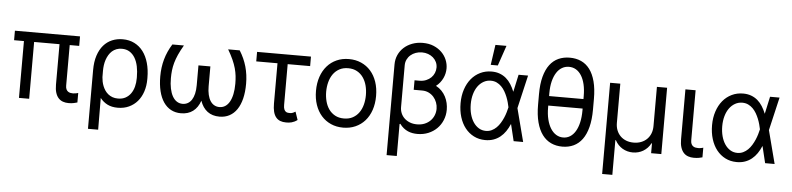

<svg xmlns="http://www.w3.org/2000/svg" viewBox="-52 -1071 6486 1573"><g transform="rotate(5 3191.0 -284.5)"><path d="M571 -467.3H492.9V-134.9Q492.9 -115.8 498.4 -104Q503.9 -92.3 512.8 -85.9Q521.7 -79.5 532.5 -77.4Q543.3 -75.3 554 -75.3Q565.7 -75.3 577.9 -77.8Q590.2 -80.3 596.6 -82.4V-4.3Q585.9 -1.1 567.8 3Q549.7 7.1 524.1 7.1Q499.3 7.1 478.2 -0.4Q457 -7.8 441.6 -24.5Q426.1 -41.2 417.6 -68.4Q409.1 -95.5 409.1 -134.9V-467.3H200.3V0H116.5V-467.3H35.5V-545.5H571Z M701.7 -279.8Q701.7 -348.7 718.6 -399.9Q735.4 -451 764.9 -484.9Q794.4 -518.8 834.7 -535.7Q875 -552.6 921.9 -552.6Q975.9 -552.6 1018.3 -531.2Q1060.7 -509.9 1090 -471.1Q1119.3 -432.2 1134.9 -377.1Q1150.6 -322.1 1150.6 -254.3V-244.3Q1150.6 -188.9 1135.1 -142.2Q1119.7 -95.5 1090.9 -61.8Q1062.1 -28.1 1021.1 -9.1Q980.1 9.9 929 9.9Q879.6 9.9 844.5 -7.8Q809.3 -25.6 784.1 -57.9L785.5 203.1H701.7ZM783 -228.7Q784.1 -211.6 787.8 -193Q791.5 -174.4 798.8 -156.1Q806.1 -137.8 817.1 -121.4Q828.1 -105.1 843.6 -92.5Q859 -79.9 879.1 -72.6Q899.1 -65.3 924.7 -65.3Q960.6 -65.3 986.7 -79.7Q1012.8 -94.1 1030 -118.6Q1047.2 -143.1 1055.6 -175.6Q1063.9 -208.1 1063.9 -244.3V-254.3Q1063.9 -301.1 1055.6 -341.4Q1047.2 -381.7 1029.7 -411.2Q1012.1 -440.7 985.4 -457.6Q958.8 -474.4 921.9 -474.4Q897 -474.4 877 -466.6Q856.9 -458.8 841.4 -445Q826 -431.1 814.8 -412.5Q803.6 -393.8 796.3 -372.3Q789.1 -350.9 785.9 -327.6Q782.7 -304.3 782.7 -281.2Z M1425.4 -545.5Q1399.5 -501.4 1383.3 -465.2Q1367.2 -429 1358.1 -396.5Q1349.1 -364 1345.7 -333.3Q1342.3 -302.6 1342.3 -269.9Q1342.3 -221.9 1350.1 -184.5Q1358 -147 1372.7 -121.1Q1387.4 -95.2 1408.4 -81.7Q1429.3 -68.2 1456 -68.2Q1479 -68.2 1498 -78.7Q1517 -89.1 1530.4 -109.6Q1543.7 -130 1551 -160.3Q1558.2 -190.7 1558.2 -230.1V-393.5H1656.2V-230.1Q1656.2 -190.7 1663.5 -160.3Q1670.8 -130 1684.1 -109.6Q1697.4 -89.1 1716.4 -78.7Q1735.4 -68.2 1758.5 -68.2Q1785.2 -68.2 1806.1 -81.7Q1827.1 -95.2 1841.8 -121.1Q1856.5 -147 1864.3 -184.5Q1872.2 -221.9 1872.2 -269.9Q1872.2 -302.6 1868.8 -333.3Q1865.4 -364 1856.4 -396.5Q1847.3 -429 1831.1 -465.2Q1815 -501.4 1789.1 -545.5H1884.2Q1922.9 -483.7 1941.6 -417.4Q1960.2 -351.2 1960.2 -277Q1960.2 -209.2 1947.1 -155.7Q1933.9 -102.3 1908.9 -65.5Q1883.9 -28.8 1847.8 -9.4Q1811.8 9.9 1765.6 9.9Q1706.7 9.9 1666.9 -19.9Q1627.1 -49.7 1607.2 -107.2Q1587.4 -49.7 1547.6 -19.9Q1507.8 9.9 1448.9 9.9Q1402.7 9.9 1366.7 -9.4Q1330.6 -28.8 1305.6 -65.5Q1280.5 -102.3 1267.4 -155.7Q1254.3 -209.2 1254.3 -277Q1254.3 -351.2 1272.9 -417.4Q1291.5 -483.7 1330.3 -545.5Z M2470.2 -467.3H2285.5V-132.1Q2285.5 -108.7 2290.8 -96.1Q2296.2 -83.5 2304.2 -77.6Q2312.1 -71.7 2321.6 -70.7Q2331 -69.6 2339.5 -69.6Q2352.3 -69.6 2364.2 -74.8Q2376.1 -79.9 2383.5 -85.2L2406.2 -18.5Q2394.2 -9.6 2382.5 -3.9Q2370.7 1.8 2359.6 4.8Q2348.4 7.8 2337 8.9Q2325.6 9.9 2313.9 9.9Q2286.2 9.9 2265.3 1.8Q2244.3 -6.4 2230.1 -24Q2215.9 -41.5 2208.8 -69.2Q2201.7 -96.9 2201.7 -136.4V-467.3H2027V-545.5H2470.2Z M2782.7 11.4Q2727.3 11.4 2681.8 -8.9Q2636.4 -29.1 2603.9 -65.9Q2571.4 -102.6 2553.4 -154.7Q2535.5 -206.7 2535.5 -269.9Q2535.5 -333.8 2553.4 -386Q2571.4 -438.2 2603.9 -475.1Q2636.4 -512.1 2681.8 -532.3Q2727.3 -552.6 2782.7 -552.6Q2838.1 -552.6 2883.7 -532.3Q2929.3 -512.1 2961.8 -475.1Q2994.3 -438.2 3012.1 -386Q3029.8 -333.8 3029.8 -269.9Q3029.8 -206.7 3012.1 -154.7Q2994.3 -102.6 2961.8 -65.9Q2929.3 -29.1 2883.7 -8.9Q2838.1 11.4 2782.7 11.4ZM2782.7 -63.9Q2824.9 -63.9 2855.6 -80.8Q2886.4 -97.7 2906.4 -125.9Q2926.5 -154.1 2936.3 -191.6Q2946 -229 2946 -269.9Q2946 -311.1 2936.3 -348.5Q2926.5 -386 2906.4 -414.6Q2886.4 -443.2 2855.6 -460.2Q2824.9 -477.3 2782.7 -477.3Q2740.8 -477.3 2709.9 -460.2Q2679 -443.2 2658.9 -414.6Q2638.8 -386 2629.1 -348.5Q2619.3 -311.1 2619.3 -269.9Q2619.3 -229 2629.1 -191.6Q2638.8 -154.1 2658.9 -125.9Q2679 -97.7 2709.9 -80.8Q2740.8 -63.9 2782.7 -63.9Z M3373.6 -737.2Q3424.4 -737.2 3463.6 -720.7Q3502.8 -704.2 3530 -677Q3557.2 -649.9 3571.2 -615.6Q3585.2 -581.3 3585.2 -545.5Q3585.2 -525.6 3580.8 -505Q3576.3 -484.4 3567.1 -465Q3557.9 -445.7 3544 -427.9Q3530.2 -410.2 3511.4 -396Q3538.7 -381.7 3558.6 -361Q3578.5 -340.2 3591.3 -315.5Q3604 -290.8 3610.3 -263.5Q3616.5 -236.2 3616.5 -208.8Q3616.5 -162.6 3599.8 -122.5Q3583.1 -82.4 3553.4 -53.1Q3523.8 -23.8 3483 -6.9Q3442.1 9.9 3393.5 9.9Q3373.9 9.9 3354 6.6Q3334.2 3.2 3315.5 -4.8Q3296.9 -12.8 3279.5 -26.6Q3262.1 -40.5 3247.2 -61.1L3241.5 -58.2V204.5H3157.7V-541.2Q3157.7 -583.5 3173.8 -619.3Q3190 -655.2 3218.8 -681.3Q3247.5 -707.4 3287.1 -722.3Q3326.7 -737.2 3373.6 -737.2ZM3332.4 -426.1H3372.2Q3403.1 -426.1 3427.4 -436.3Q3451.7 -446.4 3468.4 -462.9Q3485.1 -479.4 3494 -501.1Q3502.8 -522.7 3502.8 -545.5Q3502.8 -570 3492.9 -590.7Q3483 -611.5 3465.4 -626.8Q3447.8 -642 3424.4 -650.6Q3400.9 -659.1 3373.6 -659.1Q3346.6 -659.1 3322.4 -650.4Q3298.3 -641.7 3280.4 -626.2Q3262.4 -610.8 3252 -589.1Q3241.5 -567.5 3241.5 -541.2V-197.4Q3241.5 -171.5 3251.2 -147.9Q3261 -124.3 3279.5 -106.7Q3297.9 -89.1 3324.2 -78.7Q3350.5 -68.2 3383.5 -68.2Q3418.3 -68.2 3445.8 -79.5Q3473.4 -90.9 3492.7 -110.3Q3512.1 -129.6 3522.4 -155.2Q3532.7 -180.8 3532.7 -208.8Q3532.7 -235.4 3523.4 -260.5Q3514.2 -285.5 3497.2 -305Q3480.1 -324.6 3456 -336.3Q3431.8 -348 3402 -348H3332.4V-420.5Z M3950.3 11.4Q3899.1 11 3857.4 -10.3Q3815.7 -31.6 3786 -69.2Q3756.4 -106.9 3740.4 -158.7Q3724.4 -210.6 3724.4 -272.7Q3724.4 -334.2 3741.5 -385.7Q3758.5 -437.1 3789.2 -474.3Q3820 -511.4 3862.6 -532Q3905.2 -552.6 3956 -552.6Q3993.3 -552.6 4022.7 -541.5Q4052.2 -530.5 4075.3 -510.8Q4098.4 -491.1 4115.8 -463.6Q4133.2 -436.1 4146.3 -403.4H4146.7L4177.6 -545.5H4255.7L4192.1 -272.7L4262.8 0H4184.7L4151.3 -137.8H4150.6Q4136.7 -104.8 4117.9 -77.2Q4099.1 -49.7 4074.4 -29.8Q4049.7 -9.9 4018.8 0.9Q3987.9 11.7 3950.3 11.4ZM4117.9 -274.1Q4114.3 -291.5 4108.5 -313.2Q4102.6 -334.9 4093.6 -357.4Q4084.5 -380 4072.1 -401.5Q4059.7 -422.9 4042.8 -439.8Q4025.9 -456.7 4004.4 -467Q3983 -477.3 3956 -477.3Q3923.7 -477.3 3896.5 -462Q3869.3 -446.7 3849.6 -419.6Q3829.9 -392.4 3819.1 -354.6Q3808.2 -316.8 3808.2 -271.3Q3808.2 -226.9 3818.5 -188.9Q3828.8 -150.9 3847.5 -123.2Q3866.1 -95.5 3892.2 -79.7Q3918.3 -63.9 3950.3 -63.9Q3976.6 -63.9 3998.2 -74.4Q4019.9 -84.9 4037.1 -101.9Q4054.3 -119 4067.6 -140.8Q4081 -162.6 4090.9 -185.7Q4100.9 -208.8 4107.4 -231.2Q4114 -253.6 4117.9 -271.3L4118.3 -272.7ZM3967.3 -772.7H4058.2L4001.4 -606.5H3943.2Z M4809.7 -315.3Q4809.7 -231.9 4793.9 -170.5Q4778.1 -109 4748.8 -69.1Q4719.5 -29.1 4677.9 -9.6Q4636.4 9.9 4585.2 9.9Q4534.1 9.9 4492.2 -9.6Q4450.3 -29.1 4420.5 -69.1Q4390.6 -109 4374.3 -170.5Q4358 -231.9 4358 -315.3V-402Q4358 -485.1 4374.1 -545.5Q4390.3 -605.8 4419.7 -644.9Q4449.2 -683.9 4490.9 -702.8Q4532.7 -721.6 4583.8 -721.6Q4635.7 -721.6 4677.4 -702.8Q4719.1 -683.9 4748.4 -644.9Q4777.7 -605.8 4793.7 -545.5Q4809.7 -485.1 4809.7 -402ZM4724.4 -393.5V-417.6Q4724.4 -472.7 4714.3 -515.1Q4704.2 -557.5 4685.5 -586.8Q4666.9 -616.1 4641.2 -631.2Q4615.4 -646.3 4583.8 -646.3Q4552.9 -646.3 4526.8 -631.2Q4500.7 -616.1 4481.9 -586.8Q4463.1 -557.5 4452.4 -515.1Q4441.8 -472.7 4441.8 -417.6V-393.5ZM4724.4 -315.3H4441.8V-299.7Q4441.8 -245 4452.6 -201.5Q4463.4 -158 4482.6 -127.7Q4501.8 -97.3 4528.1 -81.3Q4554.3 -65.3 4585.2 -65.3Q4616.8 -65.3 4642.4 -81.3Q4668 -97.3 4686.3 -127.7Q4704.5 -158 4714.5 -201.5Q4724.4 -245 4724.4 -299.7Z M4930.4 -545.5H5014.2V-223Q5014.2 -189.6 5025 -162.3Q5035.9 -134.9 5055.6 -115.2Q5075.3 -95.5 5103 -84.7Q5130.7 -73.9 5164.8 -73.9Q5198.9 -73.9 5226.7 -84.9Q5254.6 -95.9 5274.3 -115.6Q5294 -135.3 5304.7 -162.6Q5315.3 -190 5315.3 -223V-545.5H5399.1V0H5315.3V-81H5311.1Q5300.1 -59.3 5284.3 -43Q5268.5 -26.6 5249.6 -15.4Q5230.8 -4.3 5209.2 1.4Q5187.5 7.1 5164.8 7.1Q5142 7.1 5120.6 1.4Q5099.1 -4.3 5080.1 -15.4Q5061.1 -26.6 5045.5 -43Q5029.8 -59.3 5018.5 -81H5014.2V204.5H4930.4Z M5633.5 -545.5V-134.9Q5633.5 -115.8 5639 -104Q5644.5 -92.3 5653.6 -85.9Q5662.6 -79.5 5673.8 -77.4Q5685 -75.3 5696 -75.3Q5701.3 -75.3 5707.4 -76Q5713.4 -76.7 5719.3 -77.8Q5725.1 -78.8 5729.9 -80.1Q5734.7 -81.3 5737.2 -82.4V-2.8Q5726.6 0.4 5709.2 3.7Q5691.8 7.1 5666.2 7.1Q5641.3 7.1 5619.9 -0.4Q5598.4 -7.8 5582.9 -24.5Q5567.5 -41.2 5558.6 -68.4Q5549.7 -95.5 5549.7 -134.9V-545.5Z M6018.5 11.4Q5967.3 11 5925.6 -10.3Q5883.9 -31.6 5854.2 -69.2Q5824.6 -106.9 5808.6 -158.7Q5792.6 -210.6 5792.6 -272.7Q5792.6 -334.2 5809.7 -385.7Q5826.7 -437.1 5857.4 -474.3Q5888.1 -511.4 5930.8 -532Q5973.4 -552.6 6024.1 -552.6Q6061.4 -552.6 6090.9 -541.5Q6120.4 -530.5 6143.5 -510.8Q6166.5 -491.1 6183.9 -463.6Q6201.3 -436.1 6214.5 -403.4H6214.8L6245.7 -545.5H6323.9L6260.3 -272.7L6331 0H6252.8L6219.5 -137.8H6218.8Q6204.9 -104.8 6186.1 -77.2Q6167.3 -49.7 6142.6 -29.8Q6117.9 -9.9 6087 0.9Q6056.1 11.7 6018.5 11.4ZM6186.1 -274.1Q6182.5 -291.5 6176.7 -313.2Q6170.8 -334.9 6161.8 -357.4Q6152.7 -380 6140.3 -401.5Q6127.8 -422.9 6111 -439.8Q6094.1 -456.7 6072.6 -467Q6051.1 -477.3 6024.1 -477.3Q5991.8 -477.3 5964.7 -462Q5937.5 -446.7 5917.8 -419.6Q5898.1 -392.4 5887.3 -354.6Q5876.4 -316.8 5876.4 -271.3Q5876.4 -226.9 5886.7 -188.9Q5897 -150.9 5915.7 -123.2Q5934.3 -95.5 5960.4 -79.7Q5986.5 -63.9 6018.5 -63.9Q6044.7 -63.9 6066.4 -74.4Q6088.1 -84.9 6105.3 -101.9Q6122.5 -119 6135.8 -140.8Q6149.1 -162.6 6159.1 -185.7Q6169 -208.8 6175.6 -231.2Q6182.2 -253.6 6186.1 -271.3L6186.4 -272.7Z"/></g></svg>

Font: Fast_Sans
Style: Regular
Weight: 400
Designer: Rasmus Andersson
Foundry: rsms
Version: Version 3.018;git-588b23468